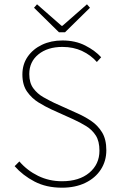

<svg xmlns="http://www.w3.org/2000/svg" viewBox="-20 -860 556 892"><path d="M268 12Q195 12 140.5 -16.5Q86 -45 48 -88L70 -110Q106 -68 157 -43Q208 -18 268 -18Q348 -18 395 -57.5Q442 -97 442 -160Q442 -204 425 -230.5Q408 -257 380.5 -274Q353 -291 320 -306L218 -352Q190 -365 159 -384Q128 -403 106 -434Q84 -465 84 -514Q84 -561 108.5 -596.5Q133 -632 175 -652Q217 -672 270 -672Q330 -672 376 -648.5Q422 -625 450 -594L430 -572Q402 -604 361.5 -623Q321 -642 270 -642Q201 -642 158.5 -607.5Q116 -573 116 -516Q116 -475 135 -449.5Q154 -424 181.5 -408.5Q209 -393 232 -382L334 -336Q371 -320 402.5 -299Q434 -278 454 -245.5Q474 -213 474 -162Q474 -112 448.5 -72.5Q423 -33 376.5 -10.5Q330 12 268 12ZM254 -710 138 -824 152 -840 266 -740H270L384 -840L398 -824L282 -710Z"/></svg>

Font: Assistant ExtraLight ExtraLight
Style: Regular
Weight: 250
Version: Version 3.000